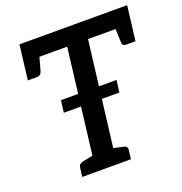

<svg xmlns="http://www.w3.org/2000/svg" viewBox="-129 -832 898 945"><g transform="rotate(-20 319.5 -359.5)"><path d="M165 -328 173 -391H464L456 -328ZM215 0 292 -628H64L75 -719H639L628 -628H401L324 0ZM142 0 148 -46Q149 -56 154.5 -62Q160 -68 170 -70L242 -85L243 0ZM296 0 317 -85 385 -70Q396 -68 400 -62Q404 -56 403 -46L397 0ZM544 -653 628 -628 617 -538H569Q559 -538 553.5 -542.5Q548 -547 548 -558ZM153 -653 127 -558Q123 -547 116.5 -542.5Q110 -538 101 -538H53L64 -628Z"/></g></svg>

Font: Aleo Medium
Style: Italic
Weight: 500
Italic angle: -7°
Designer: Alessio Laiso
Foundry: Alessio Laiso
Version: Version 2.001;gftools[0.9.29]